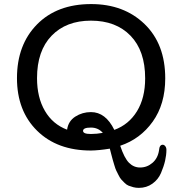

<svg xmlns="http://www.w3.org/2000/svg" viewBox="-20 -725 893 939"><path d="M63 -342.8Q63 -505.9 160.9 -605.5Q258.8 -705.1 425.8 -705.1Q585.9 -705.1 687 -607.4Q788.1 -509.8 788.1 -341.8Q788.1 -215.8 727.1 -130.4Q666 -44.9 567.9 -12.2Q587.9 47.9 610.8 71Q633.8 94.2 665 94.2Q699.2 94.2 725.6 71.5Q752 48.8 757.8 9.8Q759.8 -17.1 775.9 -17.1Q782.7 -17.1 788.3 -10Q793.9 -2.9 793.9 7.8Q793.9 32.7 787.4 61.3Q780.8 89.8 767.3 121.3Q753.9 152.8 725.3 173.3Q696.8 193.8 659.2 193.8Q644 193.8 631.6 190.4Q619.1 187 609.1 183.1Q599.1 179.2 589.1 169.2Q579.1 159.2 573 152.6Q566.9 146 559.3 130.6Q551.8 115.2 548.3 108.6Q544.9 102.1 539.1 82.5Q533.2 63 531.5 56.9Q529.8 50.8 523.9 28.3Q518.1 5.9 517.1 2Q462.9 10.7 424.8 11.2Q259.8 11.2 161.4 -85.7Q63 -182.6 63 -342.8ZM161.1 -342.8Q161.1 -248.5 199.5 -182.9Q237.8 -117.2 308.1 -90.8Q314 -132.8 348.4 -154.8Q382.8 -176.8 424.8 -176.8Q496.6 -176.8 539.1 -89.8Q609.9 -115.7 649.9 -180.9Q689.9 -246.1 689.9 -341.8Q689.9 -476.6 618.4 -550.3Q546.9 -624 424.8 -624Q303.7 -624 232.4 -550.3Q161.1 -476.6 161.1 -342.8ZM386.2 -85Q386.2 -69.8 422.9 -69.8H426.8Q452.6 -69.8 482.9 -75.2Q460 -101.1 424.8 -101.1Q386.2 -101.1 386.2 -85Z"/></svg>

Font: CMU Concrete
Style: Bold
Weight: 700
Version: Version 0.7.0